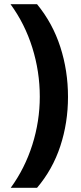

<svg xmlns="http://www.w3.org/2000/svg" viewBox="-20 -734 383 912"><path d="M303 -274Q303 -151 266.5 -40Q230 71 156 158H31Q98 66 133.5 -46Q169 -158 169 -275Q169 -394 133.5 -507.5Q98 -621 30 -714H156Q230 -624 266.5 -511Q303 -398 303 -274Z"/></svg>

Font: Noto Sans Khmer
Style: Bold
Weight: 700
Version: Version 2.003